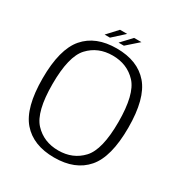

<svg xmlns="http://www.w3.org/2000/svg" viewBox="-181 -907 986 1044"><g transform="rotate(30 312.5 -385.5)"><path d="M307 4.5Q438.5 4.5 507.2 -74.8Q576 -154 576 -337.5Q576 -520.5 507.2 -600.2Q438.5 -680 307 -680Q175.5 -680 106.8 -600.2Q38 -520.5 38 -337.5Q38 -154 106.8 -74.8Q175.5 4.5 307 4.5ZM307 -40Q215.5 -40 157.8 -102Q100 -164 100 -337.5Q100 -511.5 157.8 -573.5Q215.5 -635.5 307 -635.5Q398.5 -635.5 456.2 -573.5Q514 -511.5 514 -337.5Q514 -164 456.2 -102Q398.5 -40 307 -40ZM298.5 -712H332L405 -776.5H359ZM211 -712H244.5L315.5 -776.5H270.5Z"/></g></svg>

Font: Anybody Light
Style: Regular
Weight: 300
Designer: Tyler Finck
Foundry: Etcetera Type Company
Version: Version 1.111; ttfautohint (v1.8.4)